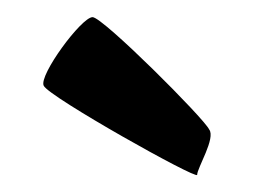

<svg xmlns="http://www.w3.org/2000/svg" viewBox="-20 -790 320 224"><path d="M31 -690C37 -677 210 -580 210 -586C210 -594 232 -629 224 -639C218 -652 100 -770 88 -770C75 -770 25 -702 31 -690Z"/></svg>

Font: Ampere
Style: SCCnd
Weight: 400
Version: Version 1